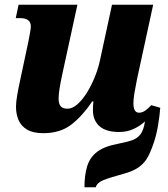

<svg xmlns="http://www.w3.org/2000/svg" viewBox="-20 -556 715 816"><path d="M164 10Q120 10 94.5 -5.5Q69 -21 58.5 -46.5Q48 -72 48 -102Q48 -122 53 -151Q58 -180 65 -212L101 -381Q105 -403 108 -419Q111 -435 111 -444Q111 -479 65 -479H47L59 -536H309L244 -237Q238 -209 233.5 -182Q229 -155 229 -137Q229 -116 237.5 -105Q246 -94 267 -94Q287 -94 308 -112Q329 -130 348 -160Q367 -190 382 -226.5Q397 -263 405 -300L456 -536H631L562 -218Q556 -187 551.5 -161.5Q547 -136 547 -117Q547 -77 571 -77Q584 -77 596.5 -85.5Q609 -94 623 -109L661 -98Q659 -69 652.5 -28Q646 13 635 46Q623 83 609.5 109Q596 135 572 153Q548 171 504 183Q445 199 418.5 210Q392 221 387 240H339Q339 188 350.5 150.5Q362 113 392.5 89.5Q423 66 482 55Q527 46 546.5 38Q566 30 579 12Q586 1 590 -12Q594 -25 596 -40Q576 -21 548 -8Q520 5 487 5Q430 5 402.5 -20Q375 -45 375 -87Q375 -99 375.5 -108Q376 -117 377 -125H372Q332 -65 284.5 -27.5Q237 10 164 10Z"/></svg>

Font: Noto Serif ExtraBold
Style: Italic
Weight: 800
Italic angle: -12°
Designer: Monotype Design Team
Foundry: Monotype Imaging Inc.
Version: Version 2.013